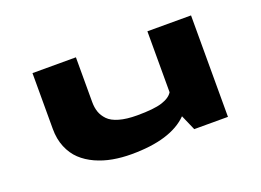

<svg xmlns="http://www.w3.org/2000/svg" viewBox="-81 -691 1213 891"><g transform="rotate(-20 525.0 -245.5)"><path d="M437.5 10Q389 10 345.8 2.2Q302.5 -5.5 263.2 -23.2Q224 -41 195.5 -67.8Q167 -94.5 150.2 -134.8Q133.5 -175 133.5 -225.5V-501H348V-280.5Q348 -252.5 355.5 -230.8Q363 -209 381.2 -190Q399.5 -171 435.5 -160.8Q471.5 -150.5 523.5 -150.5Q606 -150.5 646.2 -163.2Q686.5 -176 701 -200V-501H916.5V0H750L717 -75.5Q632.5 10 437.5 10Z"/></g></svg>

Font: League Mono Extended ExtraBold
Style: Regular
Weight: 800
Width: 9
Designer: Tyler Finck
Foundry: The League of Moveable Type / Tyler Finck
Version: Version 2.210